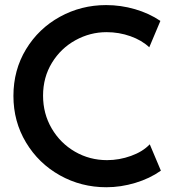

<svg xmlns="http://www.w3.org/2000/svg" viewBox="-20 -748 699 775"><path d="M34.2 -360.8Q34.2 -465.3 85 -549.1Q135.7 -632.8 221.7 -680.2Q307.6 -727.5 408.2 -727.5Q467.8 -727.5 524.9 -710.9Q582 -694.3 627.4 -663.6L582.5 -557.1Q552.7 -585.4 506.6 -601.8Q460.4 -618.2 410.2 -618.2Q343.8 -618.2 284.7 -585.7Q225.6 -553.2 189.7 -494.6Q153.8 -436 153.8 -361.8Q153.8 -289.1 188.7 -229.5Q223.6 -169.9 282.7 -135.7Q341.8 -101.6 412.1 -101.6Q461.4 -101.6 508.8 -118.7Q556.2 -135.7 584.5 -165.5L629.4 -59.1Q584.5 -27.3 526.1 -9.8Q467.8 7.8 409.2 7.8Q307.6 7.8 221.7 -40.3Q135.7 -88.4 85 -172.9Q34.2 -257.3 34.2 -360.8Z"/></svg>

Font: Reddit Sans SemiBold
Style: Regular
Weight: 600
Designer: Stephen Hutchings
Foundry: Reddit
Version: Version 1.013